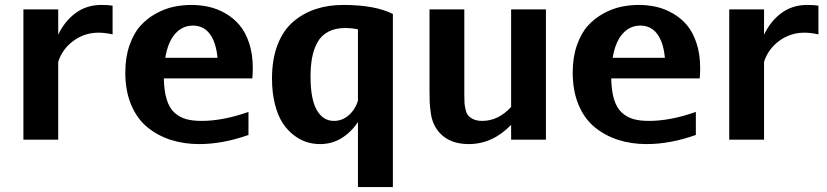

<svg xmlns="http://www.w3.org/2000/svg" viewBox="-20 -568 3366 781"><path d="M438 -428.2Q406.2 -435.1 380.9 -435.1Q324.2 -435.1 278.8 -401.9Q233.4 -368.7 216.8 -316.4V0H75.2V-529.8H216.8V-426.8Q243.2 -482.4 287.8 -515.1Q332.5 -547.9 392.1 -547.9Q422.9 -547.9 438 -544.9Z M652.3 -333H864.7Q858.9 -396 833.5 -429.9Q808.1 -463.9 764.6 -463.9Q722.2 -463.9 692.6 -430.7Q663.1 -397.5 652.3 -333ZM790.5 18.1Q728 18.1 674.8 1Q621.6 -16.1 579.6 -50.3Q537.6 -84.5 513.7 -141.4Q489.7 -198.2 489.7 -272.9Q489.7 -335 506.8 -383.8Q523.9 -432.6 550.8 -462.6Q577.6 -492.7 614 -512.7Q650.4 -532.7 686 -540.3Q721.7 -547.9 758.8 -547.9Q795.9 -547.9 830.3 -540Q864.7 -532.2 897.7 -513.2Q930.7 -494.1 954.8 -465.3Q979 -436.5 993.7 -391.8Q1008.3 -347.2 1008.3 -291Q1008.3 -268.6 1006.3 -249H646.5Q647.5 -197.8 658.2 -163.1Q668.9 -128.4 689.9 -109.6Q710.9 -90.8 737.1 -83.5Q763.2 -76.2 799.8 -76.2Q887.2 -76.2 990.7 -112.8V-19Q885.7 18.1 790.5 18.1Z M1086.4 -249Q1086.4 -327.6 1109.4 -386.5Q1132.3 -445.3 1173.1 -480Q1213.9 -514.6 1264.6 -531.2Q1315.4 -547.9 1376.5 -547.9Q1505.4 -547.9 1578.1 -511.2V192.9H1436V-71.8Q1408.7 -30.3 1369.4 -6.1Q1330.1 18.1 1282.2 18.1Q1254.4 18.1 1228 10Q1201.7 2 1175.5 -17.8Q1149.4 -37.6 1129.9 -67.4Q1110.4 -97.2 1098.4 -144Q1086.4 -190.9 1086.4 -249ZM1385.3 -454.1Q1344.2 -454.1 1315.4 -439Q1286.6 -423.8 1271.2 -395.5Q1255.9 -367.2 1249.5 -333.5Q1243.2 -299.8 1243.2 -255.9Q1243.2 -165.5 1268.3 -120.8Q1293.5 -76.2 1338.4 -76.2Q1372.1 -76.2 1398.4 -99.1Q1424.8 -122.1 1436 -157.7V-448.7Q1410.2 -454.1 1385.3 -454.1Z M1868.7 -180.2Q1868.7 -161.1 1869.4 -149.9Q1870.1 -138.7 1873.8 -122.6Q1877.4 -106.4 1884.8 -97.9Q1892.1 -89.4 1906.2 -82.8Q1920.4 -76.2 1940.9 -76.2Q2007.8 -76.2 2059.1 -133.3V-529.8H2200.7V0H2059.1V-60.1Q1983.4 18.1 1886.7 18.1Q1811 18.1 1769 -26.9Q1753.9 -43.5 1744.9 -63.2Q1735.8 -83 1732.2 -109.4Q1728.5 -135.7 1727.8 -153.6Q1727.1 -171.4 1727.1 -204.1V-529.8H1868.7Z M2472.2 -333H2684.6Q2678.7 -396 2653.3 -429.9Q2627.9 -463.9 2584.5 -463.9Q2542 -463.9 2512.5 -430.7Q2482.9 -397.5 2472.2 -333ZM2610.4 18.1Q2547.9 18.1 2494.6 1Q2441.4 -16.1 2399.4 -50.3Q2357.4 -84.5 2333.5 -141.4Q2309.6 -198.2 2309.6 -272.9Q2309.6 -335 2326.7 -383.8Q2343.8 -432.6 2370.6 -462.6Q2397.5 -492.7 2433.8 -512.7Q2470.2 -532.7 2505.9 -540.3Q2541.5 -547.9 2578.6 -547.9Q2615.7 -547.9 2650.1 -540Q2684.6 -532.2 2717.5 -513.2Q2750.5 -494.1 2774.7 -465.3Q2798.8 -436.5 2813.5 -391.8Q2828.1 -347.2 2828.1 -291Q2828.1 -268.6 2826.2 -249H2466.3Q2467.3 -197.8 2478 -163.1Q2488.8 -128.4 2509.8 -109.6Q2530.8 -90.8 2556.9 -83.5Q2583 -76.2 2619.6 -76.2Q2707 -76.2 2810.5 -112.8V-19Q2705.6 18.1 2610.4 18.1Z M3309.1 -428.2Q3277.3 -435.1 3252 -435.1Q3195.3 -435.1 3149.9 -401.9Q3104.5 -368.7 3087.9 -316.4V0H2946.3V-529.8H3087.9V-426.8Q3114.3 -482.4 3158.9 -515.1Q3203.6 -547.9 3263.2 -547.9Q3293.9 -547.9 3309.1 -544.9Z"/></svg>

Font: Aurulent Sans
Style: Bold
Weight: 700
Version: Version 2007.05.04